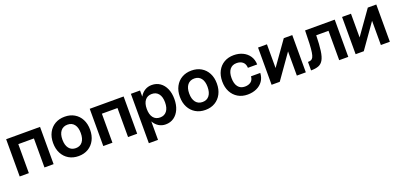

<svg xmlns="http://www.w3.org/2000/svg" viewBox="11 -1387 5046 2422"><g transform="rotate(-20 2534.0 -176.0)"><path d="M49.5 -500H504.5V0H382V-389.5H172.5V0H49.5Z M589.5 -252Q589.5 -331 620.8 -390.2Q652 -449.5 708 -482.2Q764 -515 838.5 -515Q912.5 -515 968.2 -482.2Q1024 -449.5 1055 -390.2Q1086 -331 1086 -252Q1086 -172.5 1055 -113Q1024 -53.5 968.2 -20.2Q912.5 13 838.5 13Q764 13 708 -20.2Q652 -53.5 620.8 -113Q589.5 -172.5 589.5 -252ZM961 -252Q961 -326.5 928.8 -367.5Q896.5 -408.5 838.5 -408.5Q780 -408.5 747.2 -367.5Q714.5 -326.5 714.5 -252Q714.5 -176.5 747.2 -135Q780 -93.5 838.5 -93.5Q896.5 -93.5 928.8 -135Q961 -176.5 961 -252Z M1171.5 -500H1626.5V0H1504V-389.5H1294.5V0H1171.5Z M1724 -500H1847V-418Q1873 -464 1914 -489.5Q1955 -515 2007.5 -515Q2070.5 -515 2117.8 -482.2Q2165 -449.5 2191.2 -390.2Q2217.5 -331 2217.5 -252Q2217.5 -172.5 2191.2 -113Q2165 -53.5 2117.8 -20.2Q2070.5 13 2007.5 13Q1955 13 1914 -12.8Q1873 -38.5 1847 -85V163H1724ZM2092.5 -252Q2092.5 -326.5 2060.2 -367.5Q2028 -408.5 1970 -408.5Q1911.5 -408.5 1879.2 -367.5Q1847 -326.5 1847 -252Q1847 -176.5 1879.2 -135Q1911.5 -93.5 1970 -93.5Q2028 -93.5 2060.2 -135Q2092.5 -176.5 2092.5 -252Z M2291.5 -252Q2291.5 -331 2322.8 -390.2Q2354 -449.5 2410 -482.2Q2466 -515 2540.5 -515Q2614.5 -515 2670.2 -482.2Q2726 -449.5 2757 -390.2Q2788 -331 2788 -252Q2788 -172.5 2757 -113Q2726 -53.5 2670.2 -20.2Q2614.5 13 2540.5 13Q2466 13 2410 -20.2Q2354 -53.5 2322.8 -113Q2291.5 -172.5 2291.5 -252ZM2663 -252Q2663 -326.5 2630.8 -367.5Q2598.5 -408.5 2540.5 -408.5Q2482 -408.5 2449.2 -367.5Q2416.5 -326.5 2416.5 -252Q2416.5 -176.5 2449.2 -135Q2482 -93.5 2540.5 -93.5Q2598.5 -93.5 2630.8 -135Q2663 -176.5 2663 -252Z M2860 -252Q2860 -331 2891 -390.2Q2922 -449.5 2977.8 -482.2Q3033.5 -515 3108 -515Q3175 -515 3228.5 -489.5Q3282 -464 3314 -416.8Q3346 -369.5 3348 -303.5H3223.5Q3221.5 -355.5 3190.2 -382Q3159 -408.5 3108 -408.5Q3049.5 -408.5 3017.2 -367.8Q2985 -327 2985 -252Q2985 -176.5 3017.2 -135Q3049.5 -93.5 3108 -93.5Q3158 -93.5 3189.2 -117.5Q3220.5 -141.5 3223.5 -189.5H3348Q3344.5 -125.5 3312.5 -80.2Q3280.5 -35 3227.5 -11Q3174.5 13 3108 13Q3034 13 2978.2 -20.2Q2922.5 -53.5 2891.2 -113Q2860 -172.5 2860 -252Z M3550.5 -500V-181.5L3776.5 -500H3890.5V0H3770V-325L3540.5 0H3431V-500Z M4062.5 -500H4460.5V0H4338.5V-394.5H4173.5Q4171 -268 4160 -189.8Q4149 -111.5 4125 -70.5Q4101 -29.5 4061 -14.8Q4021 0 3961 0V-114Q3985 -114 4001.8 -120.2Q4018.5 -126.5 4029.8 -147.2Q4041 -168 4047.5 -209.8Q4054 -251.5 4057.5 -322.2Q4061 -393 4062.5 -500Z M4678.5 -500V-181.5L4904.5 -500H5018.5V0H4898V-325L4668.5 0H4559V-500Z"/></g></svg>

Font: Overused Grotesk SemiBold
Style: Regular
Weight: 610
Version: Version 0.004